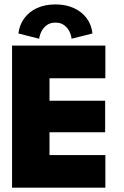

<svg xmlns="http://www.w3.org/2000/svg" viewBox="-20 -872 578 892"><path d="M36 -660H469.5V-508.5H210V-404H468.5V-257.5H210V-151.5H469.5V0H36ZM162 -692 65.5 -716.5Q70.5 -756.5 92.8 -787Q115 -817.5 152 -834.5Q189 -851.5 237.5 -851.5Q285 -851.5 322 -835Q359 -818.5 382 -788.2Q405 -758 409.5 -716.5L312.5 -692Q311 -708.5 302.5 -725.8Q294 -743 278 -755Q262 -767 237.5 -767Q213.5 -767 197.2 -755Q181 -743 172.5 -725.8Q164 -708.5 162 -692Z"/></svg>

Font: League Spartan Thin ExtraBold
Style: Regular
Weight: 800
Version: Version 2.002